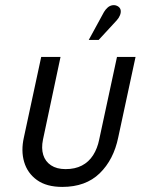

<svg xmlns="http://www.w3.org/2000/svg" viewBox="-20 -725 553 755"><path d="M445 -185 513 -501H440L370 -176Q363 -141 346 -114.5Q329 -88 302 -74Q275 -60 238 -60Q203 -60 180.5 -75Q158 -90 150 -116Q142 -142 149 -176L218 -501H142L74 -185Q62 -132 75 -88Q88 -44 125.5 -17Q163 10 225 10Q317 10 372 -43.5Q427 -97 445 -185ZM439 -645Q448 -655 452 -665.5Q456 -676 454.5 -685Q453 -694 444 -700Q434 -706 423 -704.5Q412 -703 403.5 -695.5Q395 -688 389 -678L329 -568H368Z"/></svg>

Font: Advent Pro Medium
Style: Italic
Weight: 500
Italic angle: -12°
Version: Version 3.000